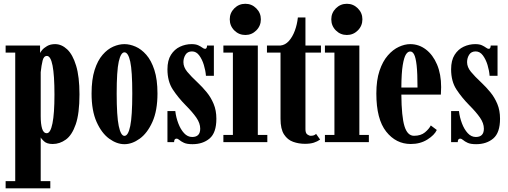

<svg xmlns="http://www.w3.org/2000/svg" viewBox="-20 -770 2753 1040"><path d="M10.5 250V211H62.5V-485H10.5V-523.5H197V-482.5Q198 -486.5 207.5 -498.2Q217 -510 235 -520.5Q253 -531 278.5 -531Q313.5 -531 343.8 -502.8Q374 -474.5 392.2 -414.5Q410.5 -354.5 410.5 -259Q410.5 -155 390.2 -96.5Q370 -38 336.8 -14Q303.5 10 265.5 10Q233.5 10 217.8 -5.2Q202 -20.5 200.5 -25.5V211H252.5V250ZM233.5 -48.5Q253.5 -48.5 264.2 -101.8Q275 -155 275 -257.5Q275 -467 234 -467Q217 -467 210.8 -441.8Q204.5 -416.5 200.5 -379V-140.5Q200.5 -98.5 208 -73.5Q215.5 -48.5 233.5 -48.5Z M654 11Q612.5 11 571.5 -18.8Q530.5 -48.5 503.2 -109.5Q476 -170.5 476 -263.5Q476 -339.5 492.5 -391Q509 -442.5 535.8 -473.2Q562.5 -504 593.5 -517.5Q624.5 -531 654 -531Q683 -531 714.2 -517.5Q745.5 -504 772.5 -473.2Q799.5 -442.5 816.2 -391Q833 -339.5 833 -263.5Q833 -170.5 805.5 -109.5Q778 -48.5 736.8 -18.8Q695.5 11 654 11ZM654 -34Q674.5 -34 685.5 -87.5Q696.5 -141 696.5 -263.5Q696.5 -386 685.5 -436.2Q674.5 -486.5 654 -486.5Q634.5 -486.5 623.2 -436.2Q612 -386 612 -263.5Q612 -141 623.2 -87.5Q634.5 -34 654 -34Z M1022.5 11Q992.5 11 976.5 3.5Q960.5 -4 952 -11.5Q943.5 -19 936 -19Q923 -19 923 0H887V-168.5H929.5Q933.5 -134 945.8 -101.8Q958 -69.5 977 -48.8Q996 -28 1021 -28Q1064.5 -28 1064.5 -73Q1064.5 -102.5 1043.5 -132.8Q1022.5 -163 986.5 -199Q945 -241 916 -285.2Q887 -329.5 887 -394.5Q887 -443 906 -473Q925 -503 955 -517Q985 -531 1017.5 -531Q1040.5 -531 1054.2 -524.5Q1068 -518 1076.2 -511.8Q1084.5 -505.5 1091 -505.5Q1101 -505.5 1101.5 -523.5H1138.5V-359.5H1095.5Q1093.5 -387.5 1084.2 -418Q1075 -448.5 1059 -470Q1043 -491.5 1020 -491.5Q996 -491.5 984.8 -473.5Q973.5 -455.5 973.5 -433.5Q973.5 -406.5 994.2 -381.2Q1015 -356 1051 -322.5Q1076.5 -298.5 1099.5 -270.5Q1122.5 -242.5 1137.2 -207.2Q1152 -172 1152 -127Q1152 -51 1115.5 -20Q1079 11 1022.5 11Z M1309 -580.5Q1274 -580.5 1249.2 -605.2Q1224.5 -630 1224.5 -665.5Q1224.5 -700 1249.2 -724.8Q1274 -749.5 1309 -749.5Q1343.5 -749.5 1368.2 -724.8Q1393 -700 1393 -665.5Q1393 -630 1368.2 -605.2Q1343.5 -580.5 1309 -580.5ZM1190 0V-39H1241.5V-485H1190V-523.5H1376.5V-39H1428V0Z M1632 9Q1598 9 1567.8 -1.8Q1537.5 -12.5 1518.5 -41.8Q1499.5 -71 1499.5 -126.5V-485H1426V-523.5H1499.5Q1525 -526 1544.8 -548Q1564.5 -570 1577 -603.8Q1589.5 -637.5 1593.5 -675.5H1634.5V-523.5H1718.5V-485H1634.5V-70Q1634.5 -49 1644.5 -41.8Q1654.5 -34.5 1663.5 -34.5Q1683 -34.5 1692 -45L1714 -14Q1699 -3.5 1679.8 2.8Q1660.5 9 1632 9Z M1859 -580.5Q1824 -580.5 1799.2 -605.2Q1774.5 -630 1774.5 -665.5Q1774.5 -700 1799.2 -724.8Q1824 -749.5 1859 -749.5Q1893.5 -749.5 1918.2 -724.8Q1943 -700 1943 -665.5Q1943 -630 1918.2 -605.2Q1893.5 -580.5 1859 -580.5ZM1740 0V-39H1791.5V-485H1740V-523.5H1926.5V-39H1978V0Z M2205 10Q2125 10 2071.8 -57.2Q2018.5 -124.5 2018.5 -263.5Q2018.5 -336 2035.8 -387Q2053 -438 2080.8 -469.8Q2108.5 -501.5 2140.5 -516.2Q2172.5 -531 2202 -531Q2249 -531 2287 -502Q2325 -473 2347.2 -420.8Q2369.5 -368.5 2369.5 -298Q2369.5 -277.5 2368 -257.5H2154Q2155 -138 2171 -86.2Q2187 -34.5 2222.5 -34.5Q2259.5 -34.5 2281.8 -53Q2304 -71.5 2313.5 -90.5L2346 -66Q2333.5 -38.5 2295 -14.2Q2256.5 10 2205 10ZM2202 -491Q2189.5 -491.5 2179 -475.5Q2168.5 -459.5 2161.5 -417.2Q2154.5 -375 2154 -296H2241.5Q2241.5 -373 2236.8 -415.5Q2232 -458 2223.2 -474.8Q2214.5 -491.5 2202 -491Z M2559 11Q2529 11 2513 3.5Q2497 -4 2488.5 -11.5Q2480 -19 2472.5 -19Q2459.5 -19 2459.5 0H2423.5V-168.5H2466Q2470 -134 2482.2 -101.8Q2494.5 -69.5 2513.5 -48.8Q2532.5 -28 2557.5 -28Q2601 -28 2601 -73Q2601 -102.5 2580 -132.8Q2559 -163 2523 -199Q2481.5 -241 2452.5 -285.2Q2423.5 -329.5 2423.5 -394.5Q2423.5 -443 2442.5 -473Q2461.5 -503 2491.5 -517Q2521.5 -531 2554 -531Q2577 -531 2590.8 -524.5Q2604.5 -518 2612.8 -511.8Q2621 -505.5 2627.5 -505.5Q2637.5 -505.5 2638 -523.5H2675V-359.5H2632Q2630 -387.5 2620.8 -418Q2611.5 -448.5 2595.5 -470Q2579.5 -491.5 2556.5 -491.5Q2532.5 -491.5 2521.2 -473.5Q2510 -455.5 2510 -433.5Q2510 -406.5 2530.8 -381.2Q2551.5 -356 2587.5 -322.5Q2613 -298.5 2636 -270.5Q2659 -242.5 2673.8 -207.2Q2688.5 -172 2688.5 -127Q2688.5 -51 2652 -20Q2615.5 11 2559 11Z"/></svg>

Font: Imbue 10pt ExtraBold
Style: Regular
Weight: 800
Designer: Tyler Finck
Foundry: Etcetera Type Company
Version: Version 1.102; ttfautohint (v1.8.3)